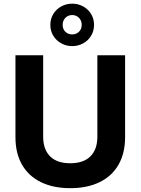

<svg xmlns="http://www.w3.org/2000/svg" viewBox="-20 -1000 755 1031"><path d="M63 -262.8V-703.4H211.8V-265.7Q211.8 -198 248.8 -160.7Q285.8 -123.4 357.3 -123.4V10.4Q266.1 10.4 200 -21.8Q133.9 -53.9 98.4 -115.4Q63 -177 63 -262.8ZM502.8 -265.7V-703.4H651.7V-262.8Q651.7 -177 616.2 -115.4Q580.8 -53.9 514.6 -21.8Q448.5 10.4 357.3 10.4V-123.4Q428.8 -123.4 465.8 -160.7Q502.8 -198 502.8 -265.7ZM250.3 -866.5Q250.3 -899 266.3 -925Q282.2 -951 309.2 -965.6Q336.1 -980.3 367.9 -980.3Q399.6 -980.3 426.5 -965.6Q453.3 -951 469.1 -925Q485 -899 485 -866.4Q485 -833.8 469.1 -807.8Q453.3 -781.7 426.5 -767.1Q399.6 -752.4 367.9 -752.4Q336.1 -752.4 309.2 -767.1Q282.2 -781.7 266.3 -807.8Q250.3 -833.8 250.3 -866.5ZM418.8 -866.7Q418.8 -881.7 411.9 -893.7Q405.1 -905.7 393.4 -912.4Q381.7 -919.2 367.7 -919.2Q346 -919.2 331.2 -904.3Q316.5 -889.5 316.5 -866.5Q316.5 -843.4 331.1 -829.3Q345.7 -815.2 367.8 -815.2Q389.5 -815.2 404.1 -829.5Q418.8 -843.7 418.8 -866.7Z"/></svg>

Font: Wand UI Pro
Style: Regular
Weight: 400
Designer: Andreas Faust
Version: Version 1.003;FEAKit 1.0